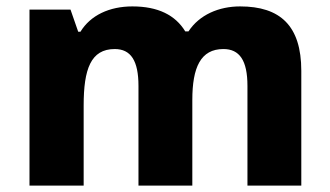

<svg xmlns="http://www.w3.org/2000/svg" viewBox="-20 -579 1030 599"><path d="M729 -559C663 -559 602 -533 568 -481H558C527 -532 473 -559 393 -559C321 -559 262 -531 231 -480H224L200 -549H72V0H241V-250C241 -363 263 -426 338 -426C388 -426 412 -390 412 -311V0H580V-267C580 -369 606 -426 677 -426C727 -426 752 -391 752 -311V0H920V-358C920 -499 854 -559 729 -559Z"/></svg>

Font: Noto Sans Bengali UI ExtraBold
Style: Regular
Weight: 800
Designer: Jelle Bosma - Monotype Design Team
Foundry: Monotype Imaging Inc.
Version: Version 2.003